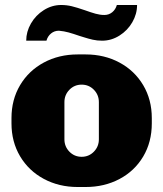

<svg xmlns="http://www.w3.org/2000/svg" viewBox="-20 -739 654 769"><path d="M26 -245V-266Q26 -340 60.5 -398Q95 -456 155.5 -488.5Q216 -521 291 -521H323Q398 -521 458.5 -488.5Q519 -456 553.5 -398Q588 -340 588 -266V-245Q588 -170 553.5 -112Q519 -54 458.5 -22Q398 10 323 10H291Q216 10 155.5 -22.5Q95 -55 60.5 -113Q26 -171 26 -245ZM376 -181V-330Q376 -359 356 -379.5Q336 -400 307 -400Q278 -400 258 -379.5Q238 -359 238 -330V-181Q238 -152 258 -131.5Q278 -111 307 -111Q336 -111 356 -131.5Q376 -152 376 -181ZM389 -576Q369 -576 351.5 -580Q334 -584 318.5 -589Q303 -594 299 -595Q273 -604 255 -609Q237 -614 216 -616Q198 -616 184.5 -605Q171 -594 166 -576H85Q85 -612 104 -645Q123 -678 155.5 -698.5Q188 -719 225 -719Q247 -719 267.5 -714Q288 -709 320 -698Q345 -689 363 -684Q381 -679 398 -679Q416 -679 429.5 -690Q443 -701 448 -719H529Q529 -683 510 -650Q491 -617 458.5 -596.5Q426 -576 389 -576Z"/></svg>

Font: Chivo Black
Style: Regular
Weight: 900
Designer: Hector Gatti
Foundry: Omnibus-Type
Version: Version 1.007